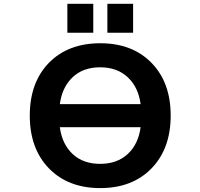

<svg xmlns="http://www.w3.org/2000/svg" viewBox="-20 -966 1040 998"><path d="M291 -424.8H710.9Q699.2 -512.7 644 -564.5Q588.9 -616.2 500.5 -616.2Q412.1 -616.2 357.4 -564.5Q302.7 -512.7 291 -424.8ZM291 -304.7Q302.7 -216.8 357.4 -165.5Q412.1 -114.3 500.5 -114.3Q588.9 -114.3 644 -165.5Q699.2 -216.8 710.9 -304.7ZM234.4 -639.6Q334 -741.2 501 -741.2Q668 -741.2 767.6 -639.2Q867.2 -537.1 867.2 -365.2Q867.2 -193.4 767.6 -90.8Q668 11.7 501 11.7Q334 11.7 234.4 -90.8Q134.8 -193.4 134.8 -365.2Q134.8 -537.1 234.4 -639.6ZM330.1 -795.9V-946.3H464.8V-795.9ZM538.1 -795.9V-946.3H671.9V-795.9Z"/></svg>

Font: Gen Shin Gothic Monospace Bold
Style: Bold
Weight: 700
Designer: [Source Han Sans]
Ryoko NISHIZUKA  (kana & ideographs); Paul D. Hunt (Latin, Greek & Cyrillic); Wenlong ZHANG  (bopomofo
Version: Version 1.002.20150607